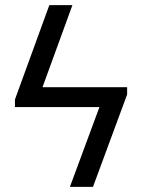

<svg xmlns="http://www.w3.org/2000/svg" viewBox="-20 -727 553 747"><path d="M407.2 -310.5H103.5V-387.7H407.2ZM117.2 -310.5H38.1V-339.8L171.9 -707H261.7ZM341.8 0H252L395.5 -387.7H474.6V-359.4Z"/></svg>

Font: WEMIX Pretendard Variable
Style: Regular
Weight: 400
Designer: Base glyphs from Inter by Rasmus Andersson; Hangeul glyphs from Noto Sans CJK(Source Han Sans) by Jang Soo-young and Kan
Foundry: Kil Hyung-jin
Version: Version 1.000;Glyphs 3.2 (3208)